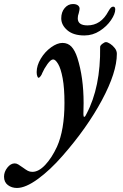

<svg xmlns="http://www.w3.org/2000/svg" viewBox="-134 -644 611 953"><path d="M-114 233Q-114 209 -97.5 188Q-81 167 -61 167Q-52 167 -43 172.5Q-34 178 -20 188Q-5 199 4.5 204Q14 209 27 209Q58 209 90.5 174.5Q123 140 149 84Q186 1 186 -133Q186 -207 177 -255.5Q168 -304 154.5 -326.5Q141 -349 130 -349Q118 -349 101.5 -326Q85 -303 76 -282Q74 -275 68 -266.5Q62 -258 57 -258Q54 -258 51 -266Q48 -274 48 -286Q48 -319 68.5 -353Q89 -387 119.5 -409Q150 -431 176 -431Q203 -431 220.5 -412.5Q238 -394 250 -357Q281 -260 281 -132Q281 -99 280 -81V-77Q280 -64 284 -64Q289 -64 295 -78Q366 -212 363 -411Q363 -418 374 -426.5Q385 -435 392 -435Q400 -435 413 -426.5Q426 -418 436 -405Q446 -392 446 -377Q446 -285 372 -147Q298 -9 176 130Q115 200 54 244.5Q-7 289 -50 289Q-76 289 -95 274.5Q-114 260 -114 233ZM170 -553Q170 -584 187 -604Q204 -624 228 -624Q244 -624 252.5 -617.5Q261 -611 261 -601Q261 -595 257 -579Q252 -566 252 -553Q252 -518 300 -518Q367 -518 404 -588Q412 -602 417 -606.5Q422 -611 428 -611Q438 -611 438 -597Q438 -575 417 -544Q396 -513 361 -490.5Q326 -468 285 -468Q230 -468 200 -494Q170 -520 170 -553Z"/></svg>

Font: EB Garamond SemiBold
Style: Italic
Weight: 600
Italic angle: -17.2°
Designer: Georg Duffner and Octavio Pardo
Foundry: Georg Duffner
Version: Version 1.000